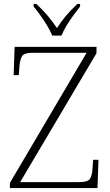

<svg xmlns="http://www.w3.org/2000/svg" viewBox="-20 -951 558 971"><path d="M30 0V-26L418 -684H144Q103 -684 92 -667.5Q81 -651 78 -612L75 -571H49L54 -714H468V-682L82 -30H382Q423 -30 434.5 -46Q446 -62 448 -101L451 -143H478L473 0ZM244 -771Q235 -794 219 -820.5Q203 -847 184.5 -873Q166 -899 150 -918V-931H164Q199 -898 222 -870.5Q245 -843 268 -809Q290 -843 313 -870.5Q336 -898 371 -931H385V-918Q370 -899 351 -873Q332 -847 316 -820.5Q300 -794 291 -771Z"/></svg>

Font: Noto Serif ExtraLight
Style: Regular
Weight: 200
Designer: Monotype Design Team
Foundry: Monotype Imaging Inc.
Version: Version 2.015; ttfautohint (v1.8.4.7-5d5b)